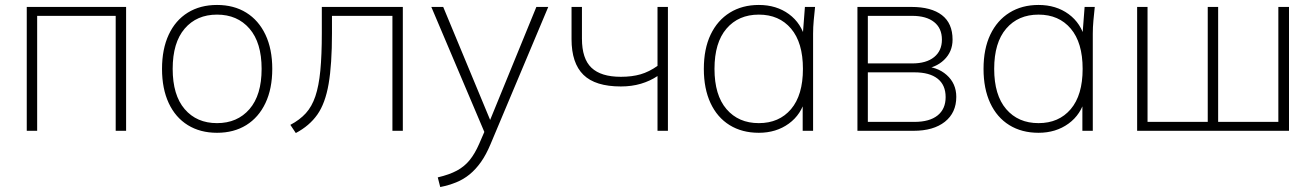

<svg xmlns="http://www.w3.org/2000/svg" viewBox="-20 -528 5311 775"><path d="M88 0V-500H489V0H447V-464H130V0Z M856 8Q788 8 738 -23Q688 -54 661 -112Q634 -170 634 -250Q634 -330 661 -388Q688 -446 738 -477Q788 -508 856 -508Q924 -508 974 -477Q1024 -446 1051.5 -388Q1079 -330 1079 -250Q1079 -170 1051.5 -112Q1024 -54 974 -23Q924 8 856 8ZM856 -31Q938 -31 987 -87.5Q1036 -144 1036 -250Q1036 -356 987 -412.5Q938 -469 856 -469Q774 -469 725.5 -412.5Q677 -356 677 -250Q677 -144 725.5 -87.5Q774 -31 856 -31Z M1174 9 1152 -24Q1190 -44 1214.5 -71Q1239 -98 1253 -139.5Q1267 -181 1273 -243Q1279 -305 1279 -395V-500H1606V0H1564V-464H1320V-394Q1320 -268 1306.5 -189.5Q1293 -111 1261 -65.5Q1229 -20 1174 9Z M1757 227 1747 188Q1794 177 1824.5 160.5Q1855 144 1876 118Q1897 92 1914 53L1940 -7L1939 14L1721 -500H1769L1970 -16H1947L2145 -500H2193L1960 54Q1942 97 1921 126.5Q1900 156 1875.5 176Q1851 196 1821.5 208Q1792 220 1757 227Z M2634 0V-221Q2604 -201 2567 -190Q2530 -179 2486 -179Q2383 -179 2335 -226Q2287 -273 2287 -370V-500H2329V-372Q2329 -291 2367.5 -254.5Q2406 -218 2486 -218Q2531 -218 2565.5 -228Q2600 -238 2634 -262V-500H2676V0Z M3043 8Q2975 8 2925 -23Q2875 -54 2848 -112Q2821 -170 2821 -250Q2821 -331 2848.5 -388.5Q2876 -446 2926 -477Q2976 -508 3043 -508Q3114 -508 3164.5 -471Q3215 -434 3231 -369H3219L3229 -500H3270Q3267 -472 3264.5 -445Q3262 -418 3262 -392V0H3220V-131H3231Q3215 -66 3164 -29Q3113 8 3043 8ZM3043 -31Q3125 -31 3173 -87.5Q3221 -144 3221 -250Q3221 -356 3173 -412.5Q3125 -469 3043 -469Q2961 -469 2912.5 -412.5Q2864 -356 2864 -250Q2864 -144 2912.5 -87.5Q2961 -31 3043 -31Z M3441 0V-500H3659Q3739 -500 3782 -467Q3825 -434 3825 -368Q3825 -319 3790.5 -286Q3756 -253 3702 -249V-260Q3762 -260 3801 -225.5Q3840 -191 3840 -137Q3840 -73 3794 -36.5Q3748 0 3667 0ZM3483 -36H3671Q3732 -36 3764.5 -62Q3797 -88 3797 -136Q3797 -185 3764.5 -210.5Q3732 -236 3671 -236H3483ZM3483 -272H3662Q3719 -272 3750.5 -297.5Q3782 -323 3782 -368Q3782 -414 3750.5 -439Q3719 -464 3662 -464H3483Z M4172 8Q4104 8 4054 -23Q4004 -54 3977 -112Q3950 -170 3950 -250Q3950 -331 3977.5 -388.5Q4005 -446 4055 -477Q4105 -508 4172 -508Q4243 -508 4293.5 -471Q4344 -434 4360 -369H4348L4358 -500H4399Q4396 -472 4393.5 -445Q4391 -418 4391 -392V0H4349V-131H4360Q4344 -66 4293 -29Q4242 8 4172 8ZM4172 -31Q4254 -31 4302 -87.5Q4350 -144 4350 -250Q4350 -356 4302 -412.5Q4254 -469 4172 -469Q4090 -469 4041.5 -412.5Q3993 -356 3993 -250Q3993 -144 4041.5 -87.5Q4090 -31 4172 -31Z M4570 0V-500H4612V-36H4855V-500H4897V-36H5140V-500H5183V0Z"/></svg>

Font: Mulish ExtraLight
Style: Regular
Weight: 200
Designer: Vernon Adams
Foundry: Vernon Adams
Version: Version 3.603